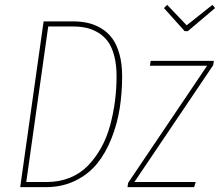

<svg xmlns="http://www.w3.org/2000/svg" viewBox="-20 -769 904 789"><path d="M853 -749 863.8 -735.8 752 -641.1H738.8L653.8 -735.8L667 -749L747.1 -665ZM278.8 -681.2Q312.5 -681.2 340.8 -674.8Q369.1 -668.5 395.8 -652.6Q422.4 -636.7 440.9 -611.8Q459.5 -586.9 470.7 -547.1Q481.9 -507.3 481.9 -456.1Q481.9 -387.2 471.9 -323.7Q461.9 -260.3 438.2 -200.4Q414.6 -140.6 379.2 -96.9Q343.8 -53.2 289.8 -26.6Q235.8 0 168.9 0H63L159.2 -681.2ZM278.8 -660.2H178.2L87.9 -21H171.9Q224.1 -21 267.6 -38.8Q311 -56.6 341.8 -88.6Q372.6 -120.6 395.8 -162.1Q418.9 -203.6 432.4 -253.2Q445.8 -302.7 452.4 -353Q459 -403.3 459 -456.1Q459 -503.9 449.2 -540.3Q439.5 -576.7 423.1 -598.9Q406.7 -621.1 382.8 -635.3Q358.9 -649.4 334 -654.8Q309.1 -660.2 278.8 -660.2ZM858.9 -519 856 -501 532.2 -21H784.2L777.8 0H503.9L506.8 -18.1L831.1 -499H596.2L599.1 -519Z"/></svg>

Font: Fira Sans Compressed Thin
Style: Italic
Weight: 100
Width: 3
Italic angle: -8°
Designer: Carrois Corporate & Edenspiekermann AG
Foundry: Carrois Corporate GbR & Edenspiekermann AG
Version: Version 4.203;PS 004.203;hotconv 1.0.88;makeotf.lib2.5.64775